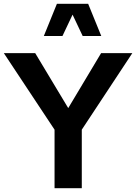

<svg xmlns="http://www.w3.org/2000/svg" viewBox="-23 -988 715 1008"><path d="M508.7 -798.9 439.8 -968.1H275.8L207.1 -798.9H304.9L358 -911.1L411.1 -798.9ZM507.8 -709.1 335.2 -420.5 161.8 -709.1H-2.9L263.4 -307.2V0H406.4V-307.2L671.7 -709.1Z"/></svg>

Font: Estedad VF
Style: Regular
Weight: 100
Designer: Amin Abedi
Version: Version 7.3